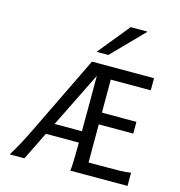

<svg xmlns="http://www.w3.org/2000/svg" viewBox="-138 -1113 1156 1234"><g transform="rotate(15 440.5 -495.5)"><path d="M542 -334.5V-80.6H622.1Q694.8 -80.6 744.1 -81.5Q793.5 -82.5 822.8 -87.9V0H441.9Q443.4 -8.3 444.6 -20.8Q445.8 -33.2 446.5 -54.2Q447.3 -75.2 447.8 -107.4Q448.2 -139.6 448.7 -188H229.5L136.7 0H39.1Q55.7 -26.9 69.3 -51Q83 -75.2 95.5 -98.4Q107.9 -121.6 119.6 -145.3Q131.3 -168.9 144 -194.8L395.5 -712.9H808.1V-632.3H542V-412.6H771.5V-334.5ZM267.1 -263.7H448.7Q449.2 -329.6 449.2 -419.4V-632.3ZM690.9 -991.2 485.8 -781.2H407.7L578.6 -991.2Z"/></g></svg>

Font: Andika APac
Style: Regular
Weight: 400
Designer: Victor Gaultney, Annie Olsen, Julie Remington, Don Collingsworth, Eric Hays, Becca Hirsbrunner
Foundry: SIL International
Version: Version 5.000